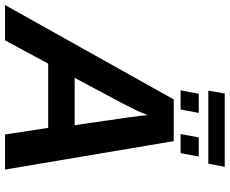

<svg xmlns="http://www.w3.org/2000/svg" viewBox="-118 -840 936 783"><g transform="rotate(90 350.5 -448.0)"><path d="M650 0H507L480 -176H218L123 0H-21L364 -688H534ZM428 -582Q418 -552 380 -479L276 -284H469L437 -505Q428 -571 428 -582ZM597 -790 583 -716H505L519 -790ZM419 -790 405 -716H327L341 -790ZM328 -829 340 -896H639L626 -829Z"/></g></svg>

Font: Libra Sans
Style: Bold Italic
Weight: 700
Italic angle: -12°
Foundry: Context Ltd
Version: Version 1.002